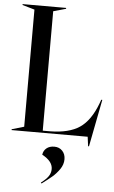

<svg xmlns="http://www.w3.org/2000/svg" viewBox="-64 -754 643 1081"><g transform="rotate(5 257.5 -213.5)"><path d="M449 0H19V-5L88 -25V-687L19 -707V-712H265V-707L194 -687V-12H234Q342 -13 402 -53.5Q462 -94 499 -192L507 -214H513L461 53H456ZM263 199Q263 155 203 123Q206 100 223 86Q240 72 267 72Q295 72 312.5 90.5Q330 109 330 138Q330 168 311 195Q292 222 270 240.5Q248 259 213 285L209 280Q237 259 250 240.5Q263 222 263 199Z"/></g></svg>

Font: Nyght Serif
Style: Regular
Weight: 400
Designer: Maksym Kobuzan
Version: Version 0.410;July 4, 2025;FontCreator 15.0.0.2958 64-bit